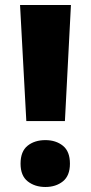

<svg xmlns="http://www.w3.org/2000/svg" viewBox="-20 -734 363 766"><path d="M85 -251 60 -714H263L239 -251ZM161 12Q119 12 90.5 -10.5Q62 -33 62 -81Q62 -130 90 -152.5Q118 -175 161 -175Q203 -175 231 -152.5Q259 -130 259 -81Q259 -33 231 -10.5Q203 12 161 12Z"/></svg>

Font: Noto Sans Tamil SemiCondensed Black
Style: Regular
Weight: 900
Width: 4
Designer: Jelle Bosma - Monotype Design Team
Foundry: Monotype Imaging Inc.
Version: Version 2.004; ttfautohint (v1.8.4.7-5d5b)